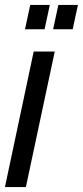

<svg xmlns="http://www.w3.org/2000/svg" viewBox="-20 -755 334 775"><path d="M0 0H84.5L201 -547H116ZM194.5 -637H273.5L294.5 -735H215.5ZM81 -637H160L181 -735H102Z"/></svg>

Font: League Gothic SemiCondensed Italic
Style: Regular
Weight: 400
Width: 4
Designer: The League of Moveable Type
Version: Version 1.600; ttfautohint (v1.8.3)